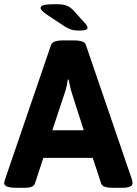

<svg xmlns="http://www.w3.org/2000/svg" viewBox="-20 -895 653 917"><path d="M61 2Q0 2 0 -20Q0 -24 1.5 -28.5Q3 -33 4 -38L224 -681Q232 -702 281 -702H333Q383 -702 390 -681L610 -38Q613 -28 613 -20Q613 2 563 2H519Q497 2 482 -2.5Q467 -7 463 -19L423 -141H187L147 -19Q143 -8 131 -3Q119 2 101 2ZM230 -273H380L323 -451Q318 -467 314.5 -483Q311 -499 308 -515H304Q301 -499 298 -483Q295 -467 289 -451ZM360 -749Q335 -749 321 -753.5Q307 -758 290 -768L204 -825Q188 -836 181 -843.5Q174 -851 174 -857Q174 -868 192 -871.5Q210 -875 245 -875Q280 -875 297.5 -868.5Q315 -862 331 -845L385 -785Q393 -777 395.5 -771.5Q398 -766 398 -762Q398 -749 360 -749Z"/></svg>

Font: Asap
Style: Regular
Weight: 400
Designer: Pablo Cosgaya
Foundry: Omnibus-Type
Version: Version 3.001